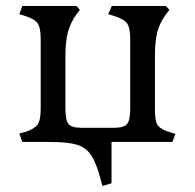

<svg xmlns="http://www.w3.org/2000/svg" viewBox="-20 -471 646 637"><path d="M315 128Q300 70 282.5 44Q265 18 235 9Q205 0 145 0H54L44 -28L63 -33Q94 -43 104.5 -57.5Q115 -72 115 -110V-341Q115 -379 105 -393.5Q95 -408 63 -418L44 -424L54 -451H234L245 -438L234 -424Q214 -396 205.5 -365Q197 -334 197 -283V-110Q197 -72 207.5 -59.5Q218 -47 251 -47H358Q391 -47 401.5 -59.5Q412 -72 412 -110V-341Q412 -379 401.5 -393.5Q391 -408 358 -418L339 -424L351 -451H531L542 -438L531 -424Q510 -396 502 -365Q494 -334 494 -283V-104Q494 -68 504 -54.5Q514 -41 545 -32L562 -27L552 0H350V137L320 146Z"/></svg>

Font: Kurale
Style: Regular
Weight: 400
Designer: Eduardo Rodriguez Tunni
Foundry: Eduardo Rodriguez Tunni
Version: Version 2.000